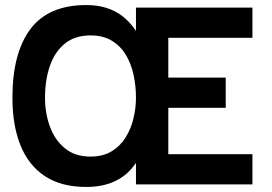

<svg xmlns="http://www.w3.org/2000/svg" viewBox="-20 -730 1078 760"><path d="M29.2 -343Q29.2 -520.2 100.5 -615.1Q171.8 -710 321.5 -710Q408.5 -710 465.8 -665.2Q523 -620.5 551.1 -538.5Q579.2 -456.5 579.2 -343Q579.2 -174 515.9 -82Q452.5 10 321.5 10Q221.8 10 157.1 -33.1Q92.5 -76.2 60.9 -155.2Q29.2 -234.2 29.2 -343ZM338.5 -110.2Q388 -110.2 422.4 -131.4Q456.8 -152.5 477.9 -187Q499 -221.5 508.6 -262.5Q518.2 -303.5 518.2 -343Q518.2 -389.5 508.6 -433.9Q499 -478.2 477.9 -513.2Q456.8 -548.2 422.4 -569Q388 -589.8 338.5 -589.8Q277.2 -589.8 237.4 -557.9Q197.5 -526 177.9 -470.2Q158.2 -414.5 158.2 -343Q158.2 -281.5 177.9 -228.2Q197.5 -175 237.4 -142.6Q277.2 -110.2 338.5 -110.2ZM518.2 -700H646.2V0H518.2ZM538.2 -422.8H873.5V-303.2H538.2ZM538.2 -700H979.2V-580.5H538.2ZM538.2 -119.5H979.2V0H538.2Z"/></svg>

Font: Haskoy
Style: Regular
Weight: 400
Designer: Ertekin Erdin
Foundry: Ertekin Erdin
Version: Version 1.500